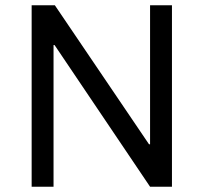

<svg xmlns="http://www.w3.org/2000/svg" viewBox="-20 -708 771 728"><path d="M100 0V-688H188L545 -161H549V-688H632V0H549L187 -537H183V0Z"/></svg>

Font: Saira
Style: Regular
Weight: 400
Designer: Hector Gatti with collaboration of the Omnibus-Type team
Foundry: Omnibus-Type
Version: Version 1.100; ttfautohint (v1.8.3)